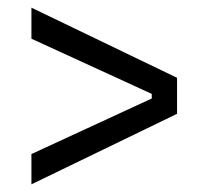

<svg xmlns="http://www.w3.org/2000/svg" viewBox="-20 -570 544 501"><path d="M62 -89V-168L376 -313V-325L62 -469V-550L442 -367V-273Z"/></svg>

Font: Bricolage Grotesque 10pt Light
Style: Regular
Weight: 300
Designer: Mathieu Triay
Foundry: Atelier Triay
Version: Version 1.000; ttfautohint (v1.8.4.7-5d5b);gftools[0.9.32]